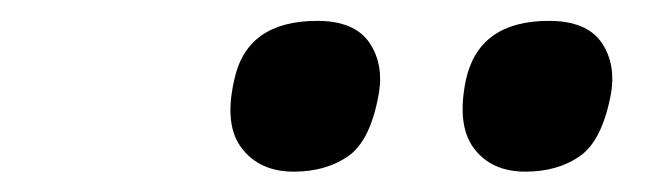

<svg xmlns="http://www.w3.org/2000/svg" viewBox="-20 -747 640 184"><path d="M483.5 -582.5Q451 -582.5 434.2 -604.8Q417.5 -627 426.5 -670.5Q439 -727 506 -727Q542.5 -727 556.8 -705.8Q571 -684.5 565 -654.5Q556.5 -611.5 535.2 -597Q514 -582.5 483.5 -582.5ZM261.5 -582.5Q229 -582.5 211.8 -604.8Q194.5 -627 204.5 -670.5Q216.5 -727 284 -727Q320 -727 334.2 -705.8Q348.5 -684.5 342.5 -654.5Q334.5 -611.5 313.2 -597Q292 -582.5 261.5 -582.5Z"/></svg>

Font: Commissioner Loud SemiBold
Style: Italic
Weight: 600
Italic angle: -12°
Designer: Kostas Bartsokas
Foundry: Kostas Bartsokas
Version: Version 1.000; ttfautohint (v1.8.3)